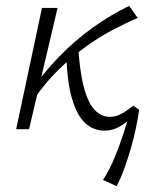

<svg xmlns="http://www.w3.org/2000/svg" viewBox="-20 -440 520 654"><path d="M99 -107 77 -120Q127 -191 181.5 -247Q236 -303 296 -346Q356 -389 420 -420L449 -379Q405 -360 359 -335.5Q313 -311 267.5 -277.5Q222 -244 179 -202Q136 -160 99 -107ZM35 0 123 -413H176L79 0ZM377 194 331 173Q355 135 372 93Q389 51 402 10.5Q415 -30 424 -65L454 -66Q450 -37 443 -3.5Q436 30 426 64.5Q416 99 404 132.5Q392 166 377 194ZM336 5Q298 5 270 -21Q242 -47 225.5 -103Q209 -159 206 -250L246 -288Q251 -198 265.5 -143.5Q280 -89 302.5 -65.5Q325 -42 354 -42Q371 -42 386.5 -49Q402 -56 414 -65Q426 -74 434 -80L454 -66Q436 -46 417.5 -30Q399 -14 379 -4.5Q359 5 336 5Z"/></svg>

Font: Ysabeau Infant Light
Style: Italic
Weight: 300
Italic angle: -12°
Designer: Christian Thalmann (Catharsis Fonts)
Version: Version 2.001;gftools[0.9.30]; featfreeze: ss01,ss02,lnum